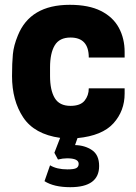

<svg xmlns="http://www.w3.org/2000/svg" viewBox="-20 -563 567 798"><path d="M272 215Q204 215 165 190L188 124Q216 141 260 141Q288 141 297.5 135.5Q307 130 307 118Q307 95 259 95Q241 95 221 100L206 72L230 10Q123 -5 76.5 -75Q30 -145 30 -247Q30 -301 33.5 -337.5Q37 -374 54 -415Q105 -543 270 -543Q349 -543 399.5 -517.5Q450 -492 474 -447.5Q498 -403 498 -347V-324H349Q349 -407 273 -407Q227 -407 207.5 -374.5Q188 -342 188 -283V-247Q188 -188 207.5 -155.5Q227 -123 273 -123Q314 -123 331.5 -144.5Q349 -166 349 -196H498V-174Q498 -102 451.5 -50.5Q405 1 302 11L292 40Q333 41 362.5 61Q392 81 392 127Q392 215 272 215Z"/></svg>

Font: Tanohe Sans
Style: Bold
Weight: 700
Designer: Village Type and Design LLC & Cristiano Sobral
Foundry: Cooper Hewitt Smithsonian Design Museum
Version: Version 1.00;September 29, 2021;FontCreator 13.0.0.2655 64-b